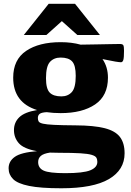

<svg xmlns="http://www.w3.org/2000/svg" viewBox="-20 -752 686 1004"><path d="M297.5 -160.5Q257.5 -160.5 224 -165.5Q197.5 -164 187.8 -156.8Q178 -149.5 178 -135Q178 -124 182.2 -116.8Q186.5 -109.5 204.8 -105.2Q223 -101 263.2 -99Q303.5 -97 375.5 -96.5Q471 -96 527 -81.8Q583 -67.5 607.2 -35.8Q631.5 -4 631.5 49.5Q631.5 136.5 549.5 184.5Q467.5 232.5 301 232.5Q192 232.5 132 220.2Q72 208 48.5 184.5Q25 161 25 128Q25 91 57.8 68Q90.5 45 173.5 38.5Q104 26 78.5 -3Q53 -32 53 -71.5Q53 -112 81 -139Q109 -166 174 -176.5Q49 -215.5 49 -346Q49 -440 116.5 -485.8Q184 -531.5 297.5 -531.5Q355 -531.5 401.5 -518.5Q440 -519 480.8 -519.8Q521.5 -520.5 555.2 -521.2Q589 -522 606.5 -522Q621 -522 624.8 -515.5Q628.5 -509 628.5 -486.5Q628.5 -450 624.8 -438.2Q621 -426.5 612.5 -426.5Q604.5 -426.5 583 -430Q561.5 -433.5 516 -443Q544.5 -401.5 544.5 -346Q544.5 -251.5 477.5 -206Q410.5 -160.5 297.5 -160.5ZM301 -248Q335 -248 355.5 -270.5Q376 -293 376 -355.5Q376 -410.5 357.2 -430.8Q338.5 -451 297 -451Q262 -451 241.2 -428.2Q220.5 -405.5 220.5 -343Q220.5 -288 239.8 -268Q259 -248 301 -248ZM179.5 95.5Q179.5 127 208.5 140.2Q237.5 153.5 321.5 153.5Q415.5 153.5 452.2 138.5Q489 123.5 489 94.5Q489 81.5 483.8 72.5Q478.5 63.5 459.5 57.8Q440.5 52 400 49.5Q359.5 47 289.5 47Q264 47 241 46Q207.5 51 193.5 63.2Q179.5 75.5 179.5 95.5ZM104.5 -569 234.5 -732H372.5L502.5 -569H384.5L303.5 -641.5L222.5 -569Z"/></svg>

Font: Newsreader 6pt
Style: Bold
Weight: 700
Designer: Hugues Gentile
Foundry: Production Type
Version: Version 1.003; ttfautohint (v1.8.3)